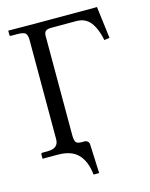

<svg xmlns="http://www.w3.org/2000/svg" viewBox="-118 -722 734 938"><g transform="rotate(-15 249.0 -252.5)"><path d="M92.8 2H18.1L16.1 0V-19Q16.1 -26.9 23.9 -26.9H49.8Q105 -26.9 105 -73.2V-574.2Q105 -601.1 95 -609.6Q85 -618.2 53.2 -618.2H22.9Q16.1 -618.2 16.1 -625V-645L18.1 -646Q131.8 -645 145 -645H464.8L484.9 -483.9L458 -480Q445.8 -540 420.4 -572.5Q395 -605 349.1 -605H222.2Q204.1 -605 195.1 -598.4Q186 -591.8 186 -574.2V-73.2Q186 -47.4 192.1 -37.1Q198.2 -26.9 221.2 -26.9H237.8Q244.6 -26.9 251.2 -21.5Q257.8 -16.1 258.8 -6.8L265.1 141.1H236.8Q230 74.2 196.3 38.1Q162.6 2 92.8 2Z"/></g></svg>

Font: Biolilbert
Style: Regular
Weight: 400
Designer: Philipp H. Poll
Foundry: Philipp H. Poll
Version: Version 1.1.0